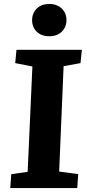

<svg xmlns="http://www.w3.org/2000/svg" viewBox="-20 -952 442 972"><path d="M144 -615.5 57 -632.5 63.5 -700H394.5L387.5 -632.5L302 -617L279.5 -83.5L376 -70.5L371 0H32L37 -70.5L120 -82ZM142.5 -849.8Q142.5 -885.5 166.3 -908.8Q190 -932 229.6 -932Q255.5 -932 275 -921.5Q294.5 -911 305.5 -892.8Q316.5 -874.5 316.5 -850.5Q316.5 -815 292.9 -791.8Q269.2 -768.5 230 -768.5Q190 -768.5 166.3 -791.3Q142.5 -814.1 142.5 -849.8Z"/></svg>

Font: Literata
Style: Italic
Weight: 400
Italic angle: -2°
Designer: Latin by Veronika Burian and Jose Scaglione. Greek by Irene Vlachou. Cyrillic by Vera Evstafieva
Foundry: TypeTogether
Version: Version 3.103;gftools[0.9.29]